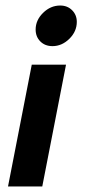

<svg xmlns="http://www.w3.org/2000/svg" viewBox="-20 -675 314 695"><path d="M95 -441H219L133 0H9ZM198 -655Q224 -655 241 -638Q258 -621 258 -596Q258 -561 231 -534.5Q204 -508 170 -508Q143 -508 126 -525Q109 -542 109 -568Q109 -602 136 -628.5Q163 -655 198 -655Z"/></svg>

Font: Teachers SemiBold
Style: Italic
Weight: 600
Designer: Alfredo Marco Pradil & Chank Diesel
Version: Version 0.009